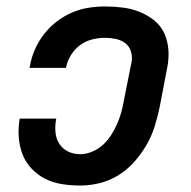

<svg xmlns="http://www.w3.org/2000/svg" viewBox="-20 -562 590 594"><path d="M228 12Q199 12 171 7.5Q143 3 119.5 -9Q96 -21 77.5 -40.5Q59 -60 49.5 -85Q40 -110 38 -138Q36 -166 41 -195H154Q150 -175 151.5 -154.5Q153 -134 163 -118Q173 -102 190 -93.5Q207 -85 228 -85Q246 -85 264.5 -92.5Q283 -100 298 -113.5Q313 -127 323.5 -143.5Q334 -160 342 -178Q350 -196 355 -214Q360 -232 363 -250L387 -370Q390 -387 385 -403Q380 -419 367.5 -428.5Q355 -438 338.5 -441.5Q322 -445 305 -445Q285 -445 265 -440Q245 -435 228.5 -423Q212 -411 200.5 -393Q189 -375 185 -356L184 -352H71L73 -359Q77 -384 88 -409Q99 -434 116 -456Q133 -478 155 -495Q177 -512 202.5 -523Q228 -534 254 -538Q280 -542 305 -542Q333 -542 360.5 -538.5Q388 -535 412.5 -525Q437 -515 457.5 -498.5Q478 -482 488.5 -458.5Q499 -435 501 -407.5Q503 -380 497 -351L474 -231Q468 -202 459 -172.5Q450 -143 434 -115Q418 -87 396 -62Q374 -37 346.5 -20Q319 -3 288.5 4.5Q258 12 228 12Z"/></svg>

Font: Lode Term
Style: Bold Italic
Weight: 700
Italic angle: -11°
Monospace: yes
Designer: Belleve Invis
Foundry: Belleve Invis
Version: Version 29.2.0